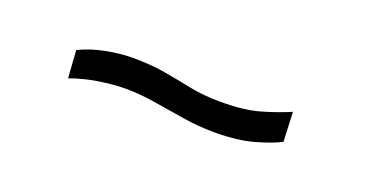

<svg xmlns="http://www.w3.org/2000/svg" viewBox="-22 -433 545 287"><g transform="rotate(20 250.0 -289.5)"><path d="M81 -256 78 -300Q96 -309 119 -313.5Q142 -318 161 -318Q191 -318 213.5 -314Q236 -310 258 -305.5Q280 -301 307 -301Q344 -301 368.5 -308Q393 -315 414 -324L416 -277Q403 -270 377 -262.5Q351 -255 314 -255Q289 -255 264 -259Q239 -263 214.5 -267Q190 -271 167 -271Q153 -271 136.5 -269Q120 -267 105.5 -263.5Q91 -260 81 -256Z"/></g></svg>

Font: Truculenta Light
Style: Regular
Weight: 300
Version: Version 1.002